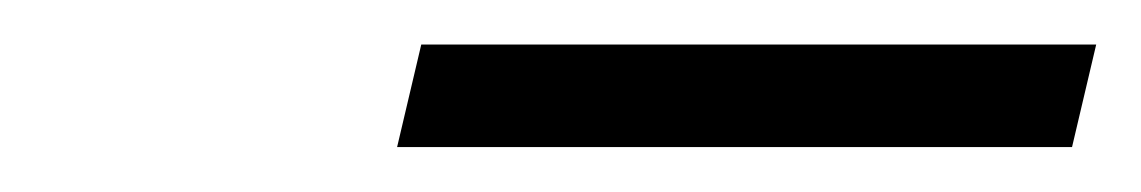

<svg xmlns="http://www.w3.org/2000/svg" viewBox="-20 -612 505 85"><path d="M166.5 -592.3H465.3L454.6 -546.9H155.8Z"/></svg>

Font: Atsinvsda
Style: Italic
Weight: 400
Italic angle: -12°
Designer: Al Webster
Foundry: Al Webster and Michael Everson
Version: Version 2.000